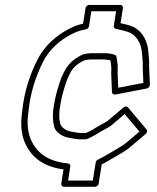

<svg xmlns="http://www.w3.org/2000/svg" viewBox="-20 -626 622 760"><path d="M342.8 -415.5C332.9 -415.5 323.5 -414 316.4 -412.4C306.2 -411.1 300.1 -406.3 297.6 -405.2C297.4 -405.1 297.1 -404.9 296.9 -404.9C268.4 -389.9 246.1 -368.7 231.3 -336.6L222.2 -316.6C222 -316.2 221.7 -315.6 221.6 -315.2C211.4 -285.3 200.5 -252.5 194.7 -216L190.4 -189C190.4 -188.6 190.3 -188.1 190.3 -187.9C188.8 -165.5 189.1 -145.1 193.6 -128.9C196.3 -108.3 213.2 -97.8 223 -91.3C223.4 -91 224.1 -90.7 224.4 -90.5L237.5 -84.5C238 -84.3 238.8 -84 239.3 -83.9C249.4 -81.2 264.4 -78 275.6 -76.6L291.3 -74.6C291.7 -74.5 292.4 -74.5 292.8 -74.5H318.8C320.5 -74.5 322.4 -74.9 323.9 -75.5C344.2 -83.7 364.1 -95.6 379.1 -105.3C385.7 -108.5 389.6 -110.7 395.9 -114.5L413.3 -124.4C413.8 -124.6 414.3 -125 414.6 -125.2C418.6 -128.1 422.1 -130.7 424.9 -133.1L473.5 -174.4L531.9 -105.1L483.3 -63.9C462 -45.5 430.9 -30.1 403.2 -13.4C391.8 -6.5 379.1 0.9 367.9 5.6C363 7.7 359.5 12.9 358.8 17L347.5 88.5H249.5L258.3 33C259.5 25.4 253.1 20.5 247.8 20.5H246.3C173.7 13.5 128.8 -18.5 105.9 -65.9C90.5 -95 85 -135.4 92.8 -185C92.8 -185.3 92.9 -185.6 92.9 -185.8C93.8 -195.5 95.1 -205.6 96.7 -216C108.1 -287.7 131.6 -347.8 159.5 -398C189.6 -445.1 231.8 -477.7 282.1 -499.5C297.8 -505.4 304.9 -507.3 319.8 -509.7C326.1 -510.7 331.3 -516.4 332.2 -522L341.6 -581.5H439.6L430.5 -524C429.5 -517.7 433.8 -512.7 438.6 -511.7C459.9 -507.3 481.9 -502.4 496.2 -495.7C524.1 -480.2 540.5 -450.6 542.1 -412.5C542.1 -412.2 542.1 -411.8 542.2 -411.6C543.6 -400.5 545.3 -382.1 545.3 -371C544.6 -365.7 544.7 -360.5 545.1 -355.1L547.5 -297.8L447.9 -278.7L445.6 -336.2C445.7 -351.8 447 -362.8 444.6 -377C443.2 -384.7 443.3 -389.5 441.5 -398.4C441.6 -403.9 438.4 -407.5 434.7 -408.9C423.4 -412.8 409 -415.5 396.8 -415.5ZM338.8 -390.5H392.8C399.7 -390.5 407.9 -389.4 417.2 -386.9C418 -382.4 418.1 -377.6 419.6 -369C421.3 -359.1 420.3 -347.7 420.2 -332.1C420.2 -332 420.2 -331.7 420.3 -331.5L423.2 -261.5C423.4 -255.4 429.1 -250.4 436.3 -251.7L561.1 -275.7C568 -277.1 573.5 -283.8 573.3 -290.5L570.3 -360.5C570.3 -360.6 570.3 -360.8 570.3 -361C569.9 -365.7 570 -369.4 570.4 -372C570.5 -372.5 570.6 -373.3 570.6 -373.9C570.6 -388.9 569 -405 567.4 -417.9C565.2 -461.7 545.4 -499.3 510.7 -518.2C510.6 -518.2 510.3 -518.3 510.2 -518.4C494.5 -525.9 476.2 -530.2 457.1 -534.2L466.6 -594C467.4 -599.4 463.6 -606.5 456.1 -606.5H333.1C327.7 -606.5 319.8 -601.6 318.6 -594L308.8 -532.4C298.7 -530.2 288 -527.1 276.1 -522.6C276 -522.5 275.7 -522.4 275.5 -522.3C219.9 -498.4 171.6 -460.8 138.4 -408.3C138.3 -408.2 138.1 -407.9 138 -407.6C108 -354.1 83.6 -291 71.7 -216C70 -205 68.8 -195.9 67.7 -184.6C59.6 -132 65.1 -85.6 82.8 -52.1C107.8 -0.5 156.5 34.9 231.5 44.5L222.5 101C221.7 106.4 225.5 113.5 233 113.5H356C361.4 113.5 369.3 108.6 370.5 101L382.6 24.8C392.7 19.9 404.5 13 413.8 7.4C439.7 -8.2 472.6 -24.1 498.1 -46.1L557 -96.1C562.8 -101 563.9 -109.1 559.9 -113.8L486.7 -200.8C483.1 -205.1 475 -205.9 469.1 -200.9L410.1 -150.9C408.2 -149.2 406.7 -148 402.8 -145.2L385.7 -135.5C379 -131.4 374.2 -128.9 370.6 -127.2C370.1 -127 369.3 -126.5 368.7 -126.2C352.9 -116 337.9 -106.9 320.1 -99.5H297.5L282.6 -101.4C273.2 -102.6 260.8 -105.2 250.1 -107.9L238.6 -113.1C229.6 -119.1 219.4 -128.5 218.7 -136C218.6 -136.5 218.5 -137.4 218.3 -138.1C214.2 -152.2 214 -166.8 215.5 -189.6L219.7 -216C225 -249.6 235.1 -280 245.3 -310.1L254.1 -329.4C266 -355.4 281.3 -370.1 305.5 -382.9C308.7 -384.5 313 -386.8 315.2 -387.5C315.9 -387.6 316.7 -387.7 317.5 -387.9C323.6 -389.3 330.9 -390.5 338.8 -390.5Z"/></svg>

Font: Tape
Style: Regular
Weight: 500
Foundry: Cannot Into Space Fonts
Version: Version 0.97